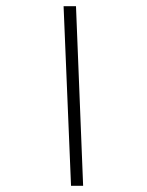

<svg xmlns="http://www.w3.org/2000/svg" viewBox="-20 -599 473 619"><path d="M185 -579 209 0H248L225 -579Z"/></svg>

Font: Noto Sans Syriac Extralight
Style: Regular
Weight: 200
Designer: Patrick Giasson and the Monotype Design Team
Foundry: Monotype Imaging Inc.
Version: Version 3.000